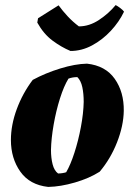

<svg xmlns="http://www.w3.org/2000/svg" viewBox="-20 -727 530 757"><path d="M170 10Q97 2 60 -50.5Q23 -103 23 -175Q23 -234 46 -296.5Q69 -359 109 -412Q159 -439 217.5 -457Q276 -475 323 -476Q396 -468 432.5 -416Q469 -364 468 -290Q467 -231 441.5 -166Q416 -101 373 -50Q332 -24 275.5 -7.5Q219 9 170 10ZM209 -43Q217 -43 226.5 -44.5Q236 -46 241 -48Q258 -77 273.5 -125Q289 -173 299 -226.5Q309 -280 310 -325Q310 -358 304.5 -383.5Q299 -409 285 -423Q266 -423 250 -417Q232 -388 216.5 -339Q201 -290 191.5 -235.5Q182 -181 181 -136Q181 -104 187.5 -79Q194 -54 209 -43ZM258 -526Q222 -541 187 -567Q152 -593 127 -638L130 -655L211 -706Q227 -684 247 -662.5Q267 -641 291 -623Q332 -623 370.5 -648.5Q409 -674 436 -707Q444 -703 454.5 -695Q465 -687 469 -681Q450 -641 417 -605.5Q384 -570 343 -548Q302 -526 258 -526Z"/></svg>

Font: Albura ExtraBold
Style: Italic
Weight: 758
Italic angle: -7°
Designer: Mercedes Jáuregui
Foundry: Omnibus-Type Team
Version: Version 1.000; ttfautohint (v1.8.3)